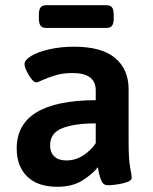

<svg xmlns="http://www.w3.org/2000/svg" viewBox="-20 -709 585 736"><path d="M44 -140Q44 -324 347 -325V-363Q347 -429 258 -429Q221 -429 193 -420.5Q165 -412 144 -402.5Q123 -393 120 -393Q107 -393 90.5 -421Q74 -449 74 -463Q74 -479 99.5 -494.5Q125 -510 169 -520Q213 -530 264 -530Q370 -530 421.5 -486.5Q473 -443 473 -367V-166Q473 -98 479 -66.5Q485 -35 485 -28Q485 -14 452 -6.5Q419 1 393 1Q377 1 370 -13.5Q363 -28 359.5 -45Q356 -62 355 -68Q334 -41 295.5 -17Q257 7 200 7Q124 7 84 -32.5Q44 -72 44 -140ZM347 -160V-236Q265 -236 218.5 -217.5Q172 -199 172 -152Q172 -125 188 -109.5Q204 -94 234 -94Q269 -94 298 -112.5Q327 -131 347 -160ZM129 -639V-652Q129 -672 135.5 -680.5Q142 -689 156 -689H389Q403 -689 409.5 -680.5Q416 -672 416 -652V-639Q416 -619 409.5 -610.5Q403 -602 389 -602H156Q142 -602 135.5 -610.5Q129 -619 129 -639Z"/></svg>

Font: Asap-SemiBold
Style: Regular
Weight: 600
Designer: Pablo Cosgaya
Foundry: Omnibus-Type
Version: Version 2.000; ttfautohint (v1.8)